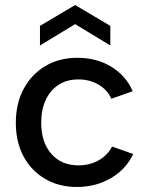

<svg xmlns="http://www.w3.org/2000/svg" viewBox="-20 -737 593 764"><path d="M286 7Q214 7 159 -25.5Q104 -58 73.5 -115Q43 -172 43 -248Q43 -325 74 -383Q105 -441 160 -474Q215 -507 288 -507Q365 -507 423.5 -471Q482 -435 508 -374L423 -344Q408 -379 372.5 -400Q337 -421 292 -421Q246 -421 213 -399.5Q180 -378 162 -339.5Q144 -301 144 -249Q144 -171 184 -125Q224 -79 292 -79Q337 -79 372.5 -99Q408 -119 426 -154L510 -124Q482 -64 422 -28.5Q362 7 286 7ZM419 -556 279 -641 139 -556V-634L279 -717L419 -634Z"/></svg>

Font: Albert Sans Medium
Style: Regular
Weight: 500
Designer: Andreas Rasmussen
Foundry: a.Foundry
Version: Version 1.025